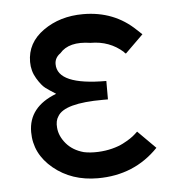

<svg xmlns="http://www.w3.org/2000/svg" viewBox="-42 -522 540 571"><g transform="rotate(-5 228.0 -236.0)"><path d="M42 -145Q42 -220 126 -252Q107 -264 95.5 -272.5Q84 -281 70.5 -303.5Q57 -326 57 -353Q57 -410 107 -445.5Q157 -481 226 -481Q319 -481 382 -420L397 -406L343 -353Q342 -354 340 -355.5Q338 -357 338 -358Q298 -394 241 -394Q177 -404 149 -371Q132 -359 132 -340Q132 -277 278 -277V-222H263Q148 -222 127 -185Q118 -172 120 -151Q122 -126 141 -103.5Q160 -81 193 -72Q212 -68 236 -69Q258 -70 277.5 -75Q297 -80 310.5 -87Q324 -94 333 -100Q342 -106 348.5 -112Q355 -118 356 -119L409 -66Q337 9 228 9Q150 9 96 -35.5Q42 -80 42 -145Z"/></g></svg>

Font: Coval
Style: Light
Weight: 300
Foundry: Context Ltd
Version: Version 001.000